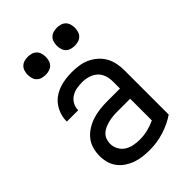

<svg xmlns="http://www.w3.org/2000/svg" viewBox="-217 -829 933 933"><g transform="rotate(-45 250.0 -362.0)"><path d="M251 8Q228 8 204.5 5.5Q181 3 159 -4.5Q137 -12 117 -25Q97 -38 82.5 -57Q68 -76 62 -98.5Q56 -121 56 -145Q56 -170 63 -194.5Q70 -219 86 -238.5Q102 -258 124 -271.5Q146 -285 169.5 -292.5Q193 -300 218 -303Q243 -306 269 -306H358V-355Q358 -376 351 -397Q344 -418 328 -432Q312 -446 291 -452Q270 -458 249 -458Q230 -458 211 -454.5Q192 -451 175.5 -440.5Q159 -430 149.5 -413Q140 -396 140 -377V-375H62V-378Q62 -401 69 -422.5Q76 -444 89 -462.5Q102 -481 120.5 -494Q139 -507 160.5 -514.5Q182 -522 204 -525Q226 -528 249 -528Q273 -528 297 -524.5Q321 -521 343 -511Q365 -501 383.5 -485Q402 -469 414 -448Q426 -427 431 -403Q436 -379 436 -355V-49Q396 -22 348 -7Q300 8 251 8ZM251 -62Q279 -62 306 -68.5Q333 -75 358 -87V-236H269Q254 -236 239 -234.5Q224 -233 209.5 -229.5Q195 -226 181 -220Q167 -214 156 -204Q145 -194 139.5 -179.5Q134 -165 134 -150Q134 -130 144 -111Q154 -92 171.5 -81Q189 -70 209.5 -66Q230 -62 251 -62ZM350 -608Q338 -608 325.5 -611.5Q313 -615 304 -624Q295 -633 291.5 -645.5Q288 -658 288 -670Q288 -682 291.5 -694.5Q295 -707 304 -716Q313 -725 325.5 -728.5Q338 -732 350 -732Q362 -732 374.5 -728.5Q387 -725 396 -716Q405 -707 408.5 -694.5Q412 -682 412 -670Q412 -658 408.5 -645.5Q405 -633 396 -624Q387 -615 374.5 -611.5Q362 -608 350 -608ZM150 -608Q138 -608 125.5 -611.5Q113 -615 104 -624Q95 -633 91.5 -645.5Q88 -658 88 -670Q88 -682 91.5 -694.5Q95 -707 104 -716Q113 -725 125.5 -728.5Q138 -732 150 -732Q162 -732 174.5 -728.5Q187 -725 196 -716Q205 -707 208.5 -694.5Q212 -682 212 -670Q212 -658 208.5 -645.5Q205 -633 196 -624Q187 -615 174.5 -611.5Q162 -608 150 -608Z"/></g></svg>

Font: Moesevka
Style: Regular
Weight: 400
Monospace: yes
Designer: Belleve Invis
Foundry: Belleve Invis
Version: Version 32.5.0; ttfautohint (v1.8.4)